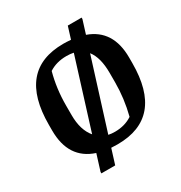

<svg xmlns="http://www.w3.org/2000/svg" viewBox="-197 -893 1082 1146"><g transform="rotate(-30 343.5 -320.0)"><path d="M511.2 -382.3Q511.2 -488.8 468.8 -542.5L319.3 -66.4Q338.9 -62 363.8 -62Q432.1 -62 482.9 -95.7Q511.2 -207 511.2 -317.4ZM337.4 -598.6Q268.1 -598.6 217.3 -565.4Q188.5 -460.4 188.5 -343.3V-278.3Q188.5 -174.3 237.3 -117.2L386.2 -593.8Q363.8 -598.6 337.4 -598.6ZM657.7 -365.7Q657.7 10.7 339.4 10.7Q316.4 10.7 295.9 9.3L263.7 112.3H168.5V102.5L203.1 -8.3Q42 -61 42 -256.3V-294.9Q42 -671.4 358.4 -671.4Q378.4 -671.4 410.2 -668.9L436 -752H531.2V-742.2L502.4 -649.9Q657.7 -594.7 657.7 -403.8Z"/></g></svg>

Font: NoticiaText-Bold
Style: Bold
Weight: 700
Designer: JM Sole
Foundry: JM Sole
Version: Version 1.003